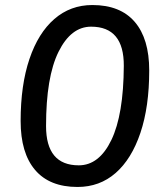

<svg xmlns="http://www.w3.org/2000/svg" viewBox="-20 -734 640 763"><path d="M288 9Q177 9 119.5 -58.5Q62 -126 62 -253Q62 -396 97 -499.5Q132 -603 196 -658.5Q260 -714 347 -714Q458 -714 515.5 -647Q573 -580 573 -454Q573 -310 538 -206Q503 -102 439.5 -46.5Q376 9 288 9ZM293 -77Q374 -77 422.5 -177.5Q471 -278 472 -472Q473 -628 342 -628Q262 -628 212.5 -528Q163 -428 163 -233Q163 -77 293 -77Z"/></svg>

Font: Nunito Sans SemiBold
Style: Italic
Weight: 600
Italic angle: -9°
Designer: Vernon Adams
Foundry: Vernon Adams
Version: Version 3.006; ttfautohint (v1.8.3)